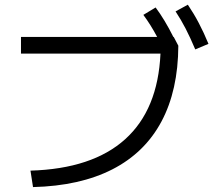

<svg xmlns="http://www.w3.org/2000/svg" viewBox="-20 -802 904 809"><path d="M656.2 -576.2H68.4V-646.5H642.1Q614.7 -698.2 584 -739.3L635.7 -770.5Q673.8 -719.7 710.4 -646.5H711.9L731.4 -609.4Q730.5 -421.4 660.2 -289.8Q589.8 -158.2 453.4 -88.4Q316.9 -18.6 119.1 -13.7L108.4 -83Q369.1 -90.8 507.3 -215.3Q645.5 -339.8 656.2 -576.2ZM719.7 -753.9 771.5 -782.2Q797.4 -743.7 818.1 -704.1Q838.9 -664.6 858.4 -617.2L802.7 -593.8Q781.7 -643.6 762.2 -681.4Q742.7 -719.2 719.7 -753.9Z"/></svg>

Font: Pretendard GOV
Style: Regular
Weight: 400
Designer: Base glyphs from Inter by Rasmus Andersson; Hangeul glyphs from Noto Sans CJK(Source Han Sans) by Jang Soo-young and Kan
Foundry: Kil Hyung-jin
Version: Version 1.309